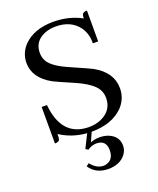

<svg xmlns="http://www.w3.org/2000/svg" viewBox="-150 -686 822 998"><g transform="rotate(-20 261.5 -187.5)"><path d="M474.6 -153.3Q474.6 -240.2 380.9 -293Q362.3 -302.7 266.6 -344.7Q179.7 -381.8 157.2 -420.9Q145.5 -442.4 145.5 -466.8Q145.5 -532.2 209 -557.6Q236.3 -568.4 269.5 -568.4Q351.6 -568.4 394.5 -512.7Q422.9 -474.6 421.9 -419.9H451.2V-590.8Q427.7 -590.8 423.8 -576.2Q421.9 -569.3 421.9 -557.6Q352.5 -595.7 265.6 -595.7Q160.2 -595.7 101.6 -537.1Q62.5 -496.1 62.5 -441.4Q62.5 -359.4 154.3 -307.6Q170.9 -298.8 265.6 -257.8Q353.5 -218.8 377 -178.7Q389.6 -156.2 389.6 -129.9Q389.6 -61.5 323.2 -31.2Q292 -17.6 253.9 -17.6Q104.5 -19.5 87.9 -200.2H58.6V2Q82 2 85.9 -11.7Q87.9 -19.5 87.9 -40Q153.3 2.9 234.4 8.8L197.3 83L210.9 91.8Q234.4 75.2 260.7 75.2Q306.6 75.2 313.5 117.2Q314.5 124 314.5 130.9Q314.5 181.6 275.4 194.3Q265.6 197.3 256.8 197.3Q217.8 196.3 188.5 158.2L172.9 169.9Q206.1 220.7 274.4 221.7Q338.9 221.7 371.1 180.7Q387.7 159.2 387.7 132.8Q387.7 80.1 333 58.6Q310.5 50.8 287.1 50.8Q258.8 50.8 236.3 60.5L258.8 9.8Q371.1 9.8 432.6 -50.8Q474.6 -93.8 474.6 -153.3Z"/></g></svg>

Font: Abhaya Libre
Style: Regular
Weight: 400
Designer: Pushpananda Ekanayake, Sol Matas, Pathum Egodawatta
Foundry: Mooniak
Version: Version 1.050 ; ttfautohint (v1.6)